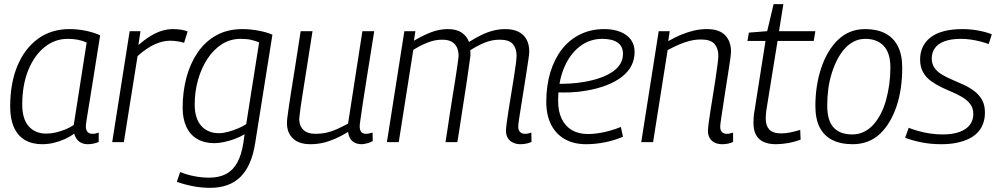

<svg xmlns="http://www.w3.org/2000/svg" viewBox="-20 -684 4809 924"><path d="M402 10Q386 10 372.5 4Q359 -2 350 -14Q341 -26 337 -41Q317 -26 291.5 -14.5Q266 -3 238.5 3.5Q211 10 183 10Q134 10 99.5 -10.5Q65 -31 47 -71.5Q29 -112 29 -171Q29 -284 64 -367.5Q99 -451 163 -497.5Q227 -544 314 -544Q333 -544 353.5 -542Q374 -540 393 -536Q412 -532 429.5 -526.5Q447 -521 462 -514Q446 -414 434.5 -341.5Q423 -269 415 -219.5Q407 -170 402 -140Q397 -110 395 -95.5Q393 -81 393 -79Q393 -59 401 -49.5Q409 -40 425 -40Q433 -40 440 -41.5Q447 -43 455 -46V-1Q444 4 430.5 7Q417 10 402 10ZM335 -83 397 -479Q379 -488 356 -492.5Q333 -497 306 -497Q243 -497 193.5 -456.5Q144 -416 115.5 -345Q87 -274 87 -180Q87 -112 118 -76.5Q149 -41 203 -41Q225 -41 248.5 -46.5Q272 -52 294.5 -61Q317 -70 335 -83Z M656 -534 646 -467Q677 -494 705 -511Q733 -528 759.5 -536Q786 -544 812 -544Q833 -544 851.5 -541Q870 -538 883 -533L866 -478Q850 -483 832.5 -485.5Q815 -488 798 -488Q764 -488 725.5 -471Q687 -454 642 -414L576 0H520L604 -534Z M831 191 847 144Q879 157 915.5 164Q952 171 986 171Q1034 171 1067.5 153.5Q1101 136 1121.5 99Q1142 62 1151 5L1157 -38Q1136 -25 1110 -15.5Q1084 -6 1058.5 -0.5Q1033 5 1011 5Q963 5 928.5 -15.5Q894 -36 876.5 -74.5Q859 -113 859 -165Q859 -242 877 -310Q895 -378 931 -431Q967 -484 1021 -514Q1075 -544 1147 -544Q1166 -544 1185.5 -542Q1205 -540 1224 -536.5Q1243 -533 1260.5 -528Q1278 -523 1291 -517L1208 5Q1191 114 1137.5 167Q1084 220 991 220Q950 220 908.5 212Q867 204 831 191ZM1227 -480Q1210 -487 1189.5 -492Q1169 -497 1138 -497Q1088 -497 1047.5 -471Q1007 -445 978 -400.5Q949 -356 933 -299.5Q917 -243 917 -181Q917 -114 948.5 -78.5Q980 -43 1034 -43Q1054 -43 1077.5 -49.5Q1101 -56 1124.5 -65.5Q1148 -75 1165 -87Z M1474 10Q1419 10 1390 -17.5Q1361 -45 1361 -91Q1361 -101 1363 -118.5Q1365 -136 1369.5 -166.5Q1374 -197 1381.5 -245Q1389 -293 1400.5 -364Q1412 -435 1427 -534H1484Q1467 -425 1455.5 -352.5Q1444 -280 1437 -235.5Q1430 -191 1426.5 -167Q1423 -143 1422 -131Q1421 -119 1420 -111Q1420 -79 1439.5 -59.5Q1459 -40 1499 -40Q1526 -40 1551 -45.5Q1576 -51 1601.5 -62.5Q1627 -74 1655 -89L1724 -534H1781Q1761 -407 1747.5 -324.5Q1734 -242 1727 -193.5Q1720 -145 1716.5 -121.5Q1713 -98 1712 -89.5Q1711 -81 1711 -78Q1711 -58 1718.5 -49Q1726 -40 1743 -40Q1747 -40 1755.5 -41.5Q1764 -43 1773 -46L1774 -5Q1762 2 1746 6Q1730 10 1720 10Q1693 10 1676 -4.5Q1659 -19 1655 -49Q1624 -30 1594.5 -17Q1565 -4 1535.5 3Q1506 10 1474 10Z M2484 10Q2465 10 2449 2.5Q2433 -5 2424 -19.5Q2415 -34 2415 -55Q2415 -66 2418.5 -93Q2422 -120 2428 -157Q2434 -194 2440.5 -234Q2447 -274 2453 -311Q2459 -348 2462.5 -376Q2466 -404 2466 -416Q2466 -451 2448 -472Q2430 -493 2385 -493Q2347 -493 2312 -478.5Q2277 -464 2243 -442Q2244 -437 2244 -430Q2244 -423 2244 -417Q2243 -408 2240 -387.5Q2237 -367 2233 -338.5Q2229 -310 2224 -276Q2219 -242 2213 -205Q2207 -168 2201.5 -131.5Q2196 -95 2191 -61.5Q2186 -28 2181 0H2124Q2129 -29 2134 -64.5Q2139 -100 2145 -138Q2151 -176 2157 -213.5Q2163 -251 2168.5 -285Q2174 -319 2178 -347Q2182 -375 2184.5 -393Q2187 -411 2187 -415Q2187 -437 2179.5 -454.5Q2172 -472 2155 -482.5Q2138 -493 2107 -493Q2074 -493 2040 -480Q2006 -467 1969 -444L1899 0H1842L1926 -534H1979L1972 -488Q2014 -513 2054 -528.5Q2094 -544 2135 -544Q2177 -544 2202 -527Q2227 -510 2237 -482Q2267 -501 2295.5 -515Q2324 -529 2353 -536.5Q2382 -544 2411 -544Q2451 -544 2476.5 -530.5Q2502 -517 2514.5 -493Q2527 -469 2527 -437Q2527 -426 2523 -398Q2519 -370 2513 -332Q2507 -294 2500.5 -253Q2494 -212 2488 -175Q2482 -138 2478 -111Q2474 -84 2474 -74Q2474 -58 2482.5 -49Q2491 -40 2507 -40Q2514 -40 2521.5 -41.5Q2529 -43 2537 -46L2538 -1Q2525 5 2511 7.5Q2497 10 2484 10Z M2658 -281Q2689 -280 2723.5 -282Q2758 -284 2792 -290Q2879 -305 2928.5 -339Q2978 -373 2978 -425Q2978 -461 2952.5 -479Q2927 -497 2878 -497Q2817 -497 2769 -459.5Q2721 -422 2693.5 -355Q2666 -288 2666 -199Q2666 -148 2683 -112.5Q2700 -77 2732 -58Q2764 -39 2810 -39Q2834 -39 2860 -43Q2886 -47 2913.5 -54.5Q2941 -62 2968 -73L2978 -26Q2939 -9 2892.5 0.5Q2846 10 2801 10Q2741 10 2698 -14.5Q2655 -39 2632 -84.5Q2609 -130 2609 -194Q2609 -272 2628.5 -336Q2648 -400 2684 -446.5Q2720 -493 2772 -518.5Q2824 -544 2888 -544Q2933 -544 2966 -530.5Q2999 -517 3016.5 -492.5Q3034 -468 3034 -434Q3034 -362 2973 -314.5Q2912 -267 2803 -248Q2764 -241 2725 -239.5Q2686 -238 2653 -240Z M3150 -534H3203L3196 -486Q3227 -504 3257 -516.5Q3287 -529 3318 -536.5Q3349 -544 3382 -544Q3441 -544 3469.5 -514.5Q3498 -485 3498 -436Q3498 -425 3494 -397Q3490 -369 3484 -331Q3478 -293 3471.5 -251.5Q3465 -210 3459.5 -173Q3454 -136 3450 -109.5Q3446 -83 3446 -74Q3446 -58 3454 -49Q3462 -40 3478 -40Q3485 -40 3492 -41.5Q3499 -43 3508 -46V-1Q3496 5 3482 7.5Q3468 10 3455 10Q3435 10 3419.5 2.5Q3404 -5 3395.5 -19.5Q3387 -34 3387 -54Q3387 -65 3390.5 -92.5Q3394 -120 3400 -157Q3406 -194 3412.5 -234.5Q3419 -275 3424.5 -312Q3430 -349 3433.5 -376.5Q3437 -404 3437 -416Q3437 -451 3418.5 -472.5Q3400 -494 3354 -494Q3327 -494 3300.5 -487.5Q3274 -481 3247.5 -469.5Q3221 -458 3193 -443L3123 0H3066Z M3831 -59 3833 -12Q3800 0 3770 5Q3740 10 3714 10Q3679 10 3655 -1Q3631 -12 3618.5 -34.5Q3606 -57 3606 -93Q3606 -104 3607 -119.5Q3608 -135 3611 -150L3664 -487H3577L3584 -527L3672 -534L3703 -664H3750L3729 -534H3904L3896 -487H3722L3668 -153Q3667 -142 3666 -132.5Q3665 -123 3665 -114Q3665 -80 3682 -61Q3699 -42 3740 -42Q3762 -42 3785 -47Q3808 -52 3831 -59Z M4084 10Q4025 10 3985 -10.5Q3945 -31 3924.5 -71.5Q3904 -112 3904 -174Q3904 -223 3911 -268.5Q3918 -314 3931.5 -355Q3945 -396 3965 -430.5Q3985 -465 4011.5 -491Q4038 -517 4071 -530.5Q4104 -544 4144 -544Q4200 -544 4240 -523.5Q4280 -503 4301 -461.5Q4322 -420 4322 -358Q4322 -309 4315.5 -262.5Q4309 -216 4295.5 -175Q4282 -134 4262 -100Q4242 -66 4216 -41Q4190 -16 4156.5 -3Q4123 10 4084 10ZM4082 -37Q4112 -37 4137.5 -49.5Q4163 -62 4183 -84Q4203 -106 4218.5 -136Q4234 -166 4244 -202Q4254 -238 4259.5 -277.5Q4265 -317 4265 -359Q4265 -429 4233 -463Q4201 -497 4144 -497Q4115 -497 4090 -484.5Q4065 -472 4044.5 -449Q4024 -426 4008.5 -395.5Q3993 -365 3982 -329Q3971 -293 3966 -254.5Q3961 -216 3961 -176Q3961 -104 3991.5 -70.5Q4022 -37 4082 -37Z M4336 -21 4353 -69Q4373 -61 4399.5 -53.5Q4426 -46 4456 -41.5Q4486 -37 4516 -37Q4566 -37 4599 -49.5Q4632 -62 4648 -84Q4664 -106 4664 -134Q4664 -163 4650 -182Q4636 -201 4613.5 -215Q4591 -229 4563.5 -240.5Q4536 -252 4509 -265Q4482 -278 4459 -295Q4436 -312 4422 -337Q4408 -362 4408 -398Q4408 -430 4420 -456.5Q4432 -483 4457 -503Q4482 -523 4521 -533.5Q4560 -544 4612 -544Q4650 -544 4688 -537Q4726 -530 4753 -519L4738 -472Q4719 -479 4697.5 -484.5Q4676 -490 4652.5 -493.5Q4629 -497 4605 -497Q4556 -497 4524.5 -485Q4493 -473 4478.5 -451.5Q4464 -430 4464 -403Q4464 -376 4477.5 -357Q4491 -338 4514 -324.5Q4537 -311 4564.5 -299.5Q4592 -288 4619 -275.5Q4646 -263 4669 -245.5Q4692 -228 4706 -203.5Q4720 -179 4720 -142Q4720 -114 4711.5 -90Q4703 -66 4686 -47.5Q4669 -29 4643.5 -16.5Q4618 -4 4585 3Q4552 10 4510 10Q4458 10 4414 1Q4370 -8 4336 -21Z"/></svg>

Font: Georama ExtraCondensed Thin Light
Style: Italic
Weight: 300
Italic angle: -9°
Version: Version 1.001